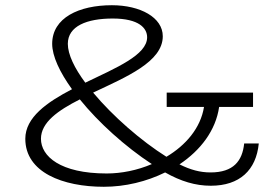

<svg xmlns="http://www.w3.org/2000/svg" viewBox="-20 -703 1052 736"><path d="M619 -293H762C749 -212 692 -146 618 -102C521 -163 413 -257 337 -348C464 -408 604 -466 604 -564C604 -636 518 -683 409 -683C283 -683 180 -635 180 -535C180 -488 209 -426 256 -361C160 -311 77 -253 77 -171C77 -42 221 13 378 13C460 13 542 -7 613 -42C673 -8 729 9 788 9C899 9 962 -51 972 -153H916C909 -86 875 -42 787 -42C747 -42 710 -52 668 -73C749 -127 807 -203 820 -293H950V-348H619ZM389 -38C211 -38 137 -104 137 -171C137 -234 203 -280 286 -322C358 -233 460 -141 562 -74C506 -50 445 -38 389 -38ZM240 -535C240 -603 313 -632 412 -632C513 -632 544 -595 544 -560C544 -492 425 -443 307 -386C266 -441 240 -494 240 -535Z"/></svg>

Font: Stint Ultra Expanded
Style: Regular
Weight: 400
Width: 7
Designer: Astigmatic (AOETI)
Foundry: Astigmatic (AOETI)
Version: Version 1.000